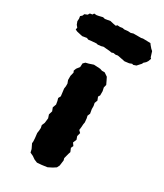

<svg xmlns="http://www.w3.org/2000/svg" viewBox="-257 -813 774 908"><g transform="rotate(30 130.0 -359.5)"><path d="M50 -23 38 -48 39 -58 38 -76 35 -102 37 -116 38 -131 35 -145 42 -162 45 -188 39 -206 45 -226 38 -244 45 -263 42 -281 38 -295 45 -308 43 -324 40 -348 42 -361V-376L36 -392V-415L41 -435L37 -444L42 -457L55 -474L56 -494L66 -504L82 -508L106 -516L141 -514L153 -510H168L187 -497L195 -481L204 -462L200 -446L204 -428V-405L198 -395L205 -377L199 -361L202 -346V-329L206 -306L200 -292L203 -279L205 -258L203 -247L202 -231L200 -214L211 -203L206 -184L212 -167L204 -148L214 -134L208 -121L216 -102L212 -90L205 -63L208 -52L204 -22L197 -8L180 3L158 14L129 18L104 20L87 13L71 2L54 -6ZM-10 -605 -41 -612 -52 -617 -50 -628 -59 -639 -65 -655 -64 -669 -66 -682 -57 -690 -53 -700 -38 -706 -32 -716 -19 -718 -14 -726 -1 -725 10 -727 31 -732 43 -729 70 -734 87 -730 103 -727 109 -733 123 -732 136 -734 147 -732 166 -734 181 -733 194 -737H202H236L245 -739L286 -738L291 -731L303 -717L312 -709L321 -680L326 -675L320 -659L314 -650L303 -640L301 -634L282 -613L267 -608L260 -610L247 -605L223 -602L193 -608L182 -610L171 -608L158 -610L149 -607L138 -609L115 -611L102 -612L92 -609L74 -607L66 -609L40 -607L23 -605L14 -609Z"/></g></svg>

Font: Winky Rough
Style: Bold
Weight: 700
Designer: Simon Atzbach
Foundry: typofactur
Version: Version 1.206; ttfautohint (v1.8.4.7-5d5b)